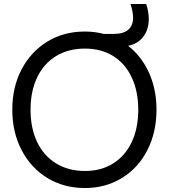

<svg xmlns="http://www.w3.org/2000/svg" viewBox="-20 -936 851 968"><path d="M42 -383Q42 -497 89 -586.5Q136 -676 219 -726.5Q302 -777 408 -777Q458 -777 503 -765H553Q602 -765 626.5 -786Q651 -807 651 -848Q651 -874 638 -916H717Q730 -877 730 -840Q730 -787 702.5 -751Q675 -715 626 -705Q694 -652 731.5 -568.5Q769 -485 769 -383Q769 -269 723 -179Q677 -89 594.5 -38.5Q512 12 408 12Q302 12 219 -38.5Q136 -89 89 -179Q42 -269 42 -383ZM408 -74Q490 -74 550.5 -112Q611 -150 644 -219.5Q677 -289 677 -383Q677 -476 644 -546Q611 -616 550.5 -653.5Q490 -691 408 -691Q325 -691 263 -653.5Q201 -616 167.5 -546Q134 -476 134 -383Q134 -289 167.5 -219.5Q201 -150 263 -112Q325 -74 408 -74Z"/></svg>

Font: Application
Style: Regular
Weight: 400
Designer: Wei Huang
Foundry: Wei Huang
Version: Version 0.012